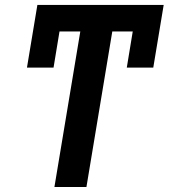

<svg xmlns="http://www.w3.org/2000/svg" viewBox="-20 -747 674 767"><path d="M129.3 -727.3H633.9L592.3 -476.9H486.5L510.3 -621.4H428.6L325.3 0H197.4L300.8 -621.4H217.7L193.9 -476.9H87.7Z"/></svg>

Font: Inter P Semi Bold
Style: Italic
Weight: 600
Italic angle: 9.39999°
Designer: Rasmus Andersson
Foundry: rsms
Version: Version 3.018;git-588b23468